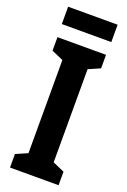

<svg xmlns="http://www.w3.org/2000/svg" viewBox="-166 -934 654 988"><g transform="rotate(20 160.5 -440.0)"><path d="M294 0H28V-74L92 -102V-612L28 -640V-714H294V-640L230 -612V-102L294 -74ZM297 -880V-785H26V-880Z"/></g></svg>

Font: Noto Sans Display ExtraCondensed
Style: Bold
Weight: 700
Width: 2
Designer: Monotype Design Team
Foundry: Monotype Imaging Inc.
Version: Version 2.003